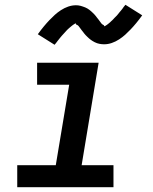

<svg xmlns="http://www.w3.org/2000/svg" viewBox="-20 -782 640 802"><path d="M52 0V-92H213L269 -428H135V-520H392L321 -92H454V0ZM208 -595 138 -639Q151 -657 163 -671.5Q175 -686 186.5 -698Q198 -710 209 -720Q220 -730 234.5 -739.5Q249 -749 265 -754.5Q281 -760 297 -760Q302 -760 307 -759.5Q312 -759 317 -757.5Q322 -756 326.5 -754.5Q331 -753 336 -751Q341 -749 345 -746.5Q349 -744 352.5 -741.5Q356 -739 360 -735.5Q364 -732 367.5 -728.5Q371 -725 374.5 -721.5Q378 -718 380.5 -714.5Q383 -711 385 -708.5Q387 -706 391 -701Q395 -696 398 -691.5Q401 -687 404 -683.5Q407 -680 411.5 -678Q416 -676 415 -672Q415 -672 415 -672Q415 -672 415 -672Q416 -672 420 -674Q424 -676 427 -678.5Q430 -681 434 -684Q438 -687 440 -689Q442 -691 444 -693Q446 -695 448.5 -697Q451 -699 453 -701.5Q455 -704 457.5 -706.5Q460 -709 462.5 -711.5Q465 -714 468 -717Q471 -720 473.5 -723.5Q476 -727 479 -730.5Q482 -734 485 -737.5Q488 -741 491 -745Q494 -749 497 -753.5Q500 -758 504 -762L574 -718Q561 -700 549 -685.5Q537 -671 525.5 -659Q514 -647 503 -637Q492 -627 477.5 -617.5Q463 -608 447 -602.5Q431 -597 415 -597Q410 -597 405 -597.5Q400 -598 395 -599Q390 -600 385.5 -601.5Q381 -603 376 -605.5Q371 -608 367 -610.5Q363 -613 359.5 -615.5Q356 -618 352 -621.5Q348 -625 344.5 -628.5Q341 -632 337.5 -635.5Q334 -639 331.5 -642.5Q329 -646 327 -648.5Q325 -651 321 -656Q317 -661 314 -665.5Q311 -670 308 -673.5Q305 -677 300.5 -678.5Q296 -680 297 -685Q297 -685 297 -685Q297 -685 297 -685Q296 -685 292 -682.5Q288 -680 285 -678Q282 -676 278 -672.5Q274 -669 272 -667.5Q270 -666 268 -664Q266 -662 263.5 -660Q261 -658 259 -655.5Q257 -653 254.5 -650.5Q252 -648 249.5 -645Q247 -642 244 -639Q241 -636 238.5 -633Q236 -630 233 -626.5Q230 -623 227 -619Q224 -615 221 -611.5Q218 -608 215 -603.5Q212 -599 208 -595Z"/></svg>

Font: Iosevka SS04 Semibold Extended
Style: Italic
Weight: 600
Width: 7
Italic angle: -9°
Monospace: yes
Designer: Belleve Invis
Foundry: Belleve Invis
Version: Version 19.0.0; ttfautohint (v1.8.4)